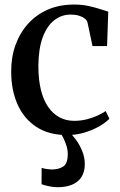

<svg xmlns="http://www.w3.org/2000/svg" viewBox="-20 -568 516 823"><path d="M268.5 11Q189.5 11 136 -24Q82.5 -59 55.2 -120.5Q28 -182 28 -260.5Q27.5 -321.5 46 -373.8Q64.5 -426 99.5 -465.2Q134.5 -504.5 184.2 -526.5Q234 -548.5 297.5 -548.5Q332 -548.5 360.2 -542.2Q388.5 -536 409.8 -528.8Q431 -521.5 444 -518L439 -370.5H376.5L355 -472Q353 -480.5 343.5 -488.2Q334 -496 318.5 -500.8Q303 -505.5 282.5 -505.5Q243.5 -505.5 212.2 -481Q181 -456.5 163 -407.8Q145 -359 144.5 -286Q144.5 -227.5 155.2 -183.2Q166 -139 186.5 -109.5Q207 -80 235.2 -65Q263.5 -50 298 -50Q325 -50 350.5 -56.2Q376 -62.5 397.2 -72.2Q418.5 -82 433 -92L449 -59Q433 -42.5 404.8 -26.2Q376.5 -10 341.2 0.5Q306 11 268.5 11ZM227.5 234.5Q210.5 234.5 190.8 230.5Q171 226.5 158 221.5L158.5 151.5Q168.5 155 181.5 156.8Q194.5 158.5 202 158.5Q231.5 158.5 251 145.8Q270.5 133 270.5 92.5Q270.5 74.5 264.8 56.2Q259 38 251.2 22.8Q243.5 7.5 236.5 -1L261.5 -6L277.5 -1Q289.5 9.5 305 30.2Q320.5 51 332 78.5Q343.5 106 343.5 137Q343 170 328.5 191.8Q314 213.5 288 224Q262 234.5 227.5 234.5Z"/></svg>

Font: Merriweather 72pt Medium
Style: Regular
Weight: 500
Version: Version 2.100